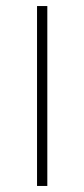

<svg xmlns="http://www.w3.org/2000/svg" viewBox="-20 -615 279 635"><path d="M102.5 0V-595H136.5V0Z"/></svg>

Font: Encode Sans SC SemiExpanded Thin
Style: Regular
Weight: 250
Width: 6
Designer: Multiple Designers
Foundry: Impallari Type
Version: Version 3.002